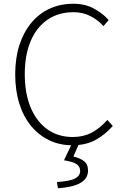

<svg xmlns="http://www.w3.org/2000/svg" viewBox="-20 -761 663 1023"><path d="M365 13Q298 13 242.5 -13.5Q187 -40 146 -89.5Q105 -139 83 -209Q61 -279 61 -365Q61 -452 83.5 -521Q106 -590 147 -639.5Q188 -689 245 -715Q302 -741 371 -741Q435 -741 483 -714Q531 -687 559 -654L531 -622Q502 -655 461.5 -675.5Q421 -696 371 -696Q291 -696 232.5 -655.5Q174 -615 143 -541Q112 -467 112 -366Q112 -264 143 -189Q174 -114 231.5 -72.5Q289 -31 368 -31Q424 -31 468 -54Q512 -77 552 -122L581 -90Q539 -42 487.5 -14.5Q436 13 365 13ZM289 242 283 209Q355 204 381 189.5Q407 175 407 150Q407 126 387 113Q367 100 321 93L366 -2H404L371 73Q406 81 427.5 97.5Q449 114 449 148Q449 191 408 214Q367 237 289 242Z"/></svg>

Font: Noto Sans KR Thin ExtraLight
Style: Regular
Weight: 250
Version: Version 2.004-H2;hotconv 1.0.118;makeotfexe 2.5.65603